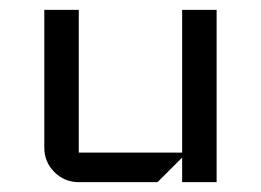

<svg xmlns="http://www.w3.org/2000/svg" viewBox="-20 -370 530 390"><path d="M420 0H350V-50L300 0H140Q111 0 90.5 -20.5Q70 -41 70 -70V-350H140V-60H350V-350H420Z"/></svg>

Font: Iceland
Style: Regular
Weight: 400
Designer: Cyreal (www.cyreal.org)
Foundry: Cyreal (www.cyreal.org)
Version: Version 1.001